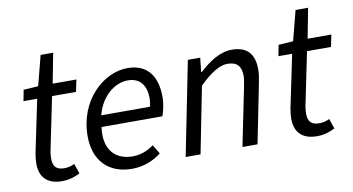

<svg xmlns="http://www.w3.org/2000/svg" viewBox="-67 -804 1799 979"><g transform="rotate(-10 832.5 -314.5)"><path d="M184 12C223 12 255 0 277 -12L259 -64C245 -56 226 -51 207 -51C164 -51 148 -71 148 -111C148 -123 149 -135 151 -147L208 -424H332L345 -486H222L252 -641H187L147 -486L71 -481L60 -424H131L74 -150C71 -132 69 -116 69 -98C69 -36 100 12 184 12Z M546 12C608 12 660 -11 698 -41L670 -88C640 -66 602 -50 560 -50C477 -50 412 -102 429 -225H744C751 -243 762 -283 762 -322C762 -422 720 -498 611 -498C484 -498 351 -374 351 -191C351 -61 428 12 546 12ZM438 -284C461 -376 531 -436 602 -436C672 -436 696 -384 696 -329C696 -312 694 -298 690 -284Z M825 0H902L970 -344C1031 -404 1078 -431 1116 -431C1166 -431 1188 -406 1188 -357C1188 -340 1185 -326 1180 -300L1119 0H1197L1259 -310C1264 -337 1267 -354 1267 -377C1267 -452 1233 -498 1151 -498C1091 -498 1034 -461 982 -413H978L986 -486H922Z M1504 12C1543 12 1575 0 1597 -12L1579 -64C1565 -56 1546 -51 1527 -51C1484 -51 1468 -71 1468 -111C1468 -123 1469 -135 1471 -147L1528 -424H1652L1665 -486H1542L1572 -641H1507L1467 -486L1391 -481L1380 -424H1451L1394 -150C1391 -132 1389 -116 1389 -98C1389 -36 1420 12 1504 12Z"/></g></svg>

Font: Source Sans Pro
Style: Italic
Weight: 400
Italic angle: -11°
Designer: Paul D. Hunt
Foundry: Adobe Systems Incorporated
Version: Version 3.006;hotconv 1.0.111;makeotfexe 2.5.65597